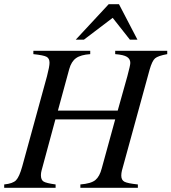

<svg xmlns="http://www.w3.org/2000/svg" viewBox="-28 -895 817 915"><path d="M627 -706H591L509 -810L372 -706H333L490 -875H539ZM769 -653V-637Q725 -629 711 -617Q697 -605 685 -563L553 -82Q550 -70 550 -58Q550 -37 565 -29Q580 -21 629 -16V0H355V-16Q406 -20 426.5 -37Q447 -54 457 -93L521 -326H236L170 -82Q167 -71 167 -60Q167 -38 179.5 -30Q192 -22 237 -16V0H-8V-16Q33 -20 48.5 -36Q64 -52 78 -102L196 -532Q208 -578 208 -596Q208 -617 193.5 -624.5Q179 -632 131 -637V-653H402V-637Q357 -634 334.5 -618Q312 -602 302 -566L248 -368H533L579 -532Q593 -584 593 -595Q593 -614 577 -624Q561 -634 521 -637V-653Z"/></svg>

Font: STIX MathJax Latin
Style: Italic
Weight: 400
Italic angle: -16.33°
Designer: MicroPress Inc., with final additions and corrections provided by Coen Hoffman, Elsevier (retired)
Version: Version 1.1.1